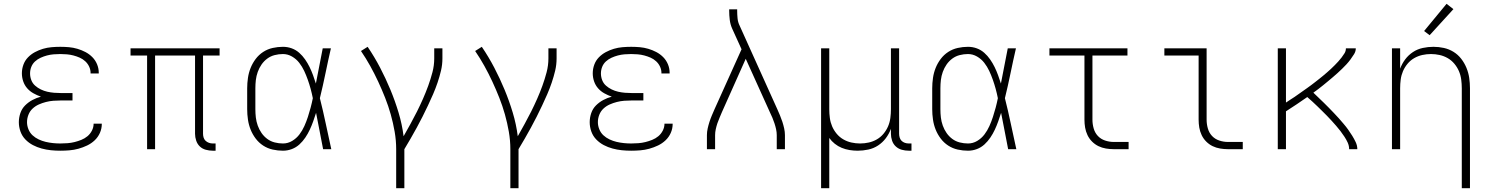

<svg xmlns="http://www.w3.org/2000/svg" viewBox="-20 -784 7840 1009"><path d="M297 8Q272 8 247.5 5.5Q223 3 199 -3.5Q175 -10 153 -21.5Q131 -33 113.5 -51Q96 -69 87.5 -93Q79 -117 79 -142Q79 -166 87 -189.5Q95 -213 112 -230Q129 -247 150.5 -258.5Q172 -270 195 -276Q175 -283 156 -293.5Q137 -304 123 -320Q109 -336 102 -356.5Q95 -377 95 -399Q95 -422 103 -444Q111 -466 127 -482.5Q143 -499 163.5 -510Q184 -521 206 -527.5Q228 -534 251 -536Q274 -538 297 -538Q320 -538 342.5 -536Q365 -534 387 -527.5Q409 -521 429 -510.5Q449 -500 465 -484Q481 -468 490 -446.5Q499 -425 499 -402Q499 -401 499 -400Q499 -399 499 -398H456Q456 -399 456 -399.5Q456 -400 456 -401Q456 -418 448.5 -434Q441 -450 428 -462Q415 -474 399 -481Q383 -488 366 -492.5Q349 -497 331.5 -498.5Q314 -500 297 -500Q279 -500 261.5 -498.5Q244 -497 227 -492.5Q210 -488 193.5 -480.5Q177 -473 164 -461Q151 -449 144.5 -432.5Q138 -416 138 -398Q138 -380 144.5 -363Q151 -346 164.5 -334Q178 -322 194.5 -314Q211 -306 228.5 -302Q246 -298 264 -296.5Q282 -295 300 -295H361V-256H300Q280 -256 260.5 -254.5Q241 -253 221.5 -248Q202 -243 184 -235Q166 -227 151.5 -213.5Q137 -200 129.5 -181Q122 -162 122 -142Q122 -123 129.5 -104.5Q137 -86 151 -73Q165 -60 183 -51.5Q201 -43 220 -38.5Q239 -34 258.5 -32Q278 -30 297 -30Q316 -30 335 -31.5Q354 -33 372 -37.5Q390 -42 407.5 -49Q425 -56 439.5 -68Q454 -80 463 -97.5Q472 -115 472 -134Q472 -134 472 -134Q472 -134 472 -134H515Q515 -134 515 -133.5Q515 -133 515 -133Q515 -108 505 -85.5Q495 -63 477.5 -46.5Q460 -30 438 -19.5Q416 -9 392.5 -2.5Q369 4 345 6Q321 8 297 8Z M1098 8Q1080 8 1061.5 3Q1043 -2 1030 -14.5Q1017 -27 1011 -45Q1005 -63 1005 -81V-492H795V0H753V-492H666V-530H1134V-492H1047V-81Q1047 -71 1050 -61Q1053 -51 1060.5 -44Q1068 -37 1078 -33.5Q1088 -30 1098 -30H1113V8Z M1467 8Q1440 8 1413 2Q1386 -4 1363 -19Q1340 -34 1323.5 -56Q1307 -78 1297 -103Q1287 -128 1283 -155.5Q1279 -183 1279 -210V-320Q1279 -347 1283 -374.5Q1287 -402 1297 -427Q1307 -452 1323.5 -474Q1340 -496 1363 -511Q1386 -526 1413 -532Q1440 -538 1467 -538Q1491 -538 1513 -530Q1535 -522 1552.5 -506.5Q1570 -491 1583.5 -471.5Q1597 -452 1607 -431.5Q1617 -411 1625 -389Q1633 -367 1640 -345Q1649 -391 1658 -437.5Q1667 -484 1676 -530H1719Q1704 -465 1690.5 -399Q1677 -333 1661 -268Q1678 -201 1692 -134Q1706 -67 1721 0H1678Q1669 -48 1659.5 -96Q1650 -144 1641 -191Q1634 -169 1626 -146.5Q1618 -124 1608 -102.5Q1598 -81 1584.5 -61Q1571 -41 1553.5 -25Q1536 -9 1513.5 -0.5Q1491 8 1467 8ZM1467 -30Q1493 -30 1515.5 -43.5Q1538 -57 1553.5 -77.5Q1569 -98 1579.5 -121.5Q1590 -145 1598 -169.5Q1606 -194 1612.5 -218.5Q1619 -243 1624 -268Q1619 -293 1612.5 -317Q1606 -341 1597.5 -365Q1589 -389 1578.5 -411.5Q1568 -434 1552.5 -454Q1537 -474 1514.5 -487Q1492 -500 1467 -500Q1445 -500 1423.5 -494.5Q1402 -489 1384.5 -476Q1367 -463 1354.5 -445Q1342 -427 1334.5 -406Q1327 -385 1324.5 -363.5Q1322 -342 1322 -320V-210Q1322 -188 1324.5 -166.5Q1327 -145 1334.5 -124Q1342 -103 1354.5 -85Q1367 -67 1384.5 -54Q1402 -41 1423.5 -35.5Q1445 -30 1467 -30Z M2062 205V0Q2062 -46 2054 -92Q2046 -138 2033.5 -182.5Q2021 -227 2004 -270Q1987 -313 1967.5 -355Q1948 -397 1925.5 -437.5Q1903 -478 1877 -516L1912 -538Q1948 -485 1977.5 -428.5Q2007 -372 2031.5 -313Q2056 -254 2074.5 -192.5Q2093 -131 2101 -68Q2119 -100 2137 -132.5Q2155 -165 2171.5 -198Q2188 -231 2203 -265Q2218 -299 2230.5 -333.5Q2243 -368 2252.5 -404Q2262 -440 2262 -477V-530H2305V-477Q2305 -444 2297.5 -412.5Q2290 -381 2279.5 -350Q2269 -319 2256 -289Q2243 -259 2229 -229.5Q2215 -200 2200.5 -171Q2186 -142 2170 -113Q2154 -84 2138 -56Q2122 -28 2105 0V205Z M2662 205V0Q2662 -46 2654 -92Q2646 -138 2633.5 -182.5Q2621 -227 2604 -270Q2587 -313 2567.5 -355Q2548 -397 2525.5 -437.5Q2503 -478 2477 -516L2512 -538Q2548 -485 2577.5 -428.5Q2607 -372 2631.5 -313Q2656 -254 2674.5 -192.5Q2693 -131 2701 -68Q2719 -100 2737 -132.5Q2755 -165 2771.5 -198Q2788 -231 2803 -265Q2818 -299 2830.5 -333.5Q2843 -368 2852.5 -404Q2862 -440 2862 -477V-530H2905V-477Q2905 -444 2897.5 -412.5Q2890 -381 2879.5 -350Q2869 -319 2856 -289Q2843 -259 2829 -229.5Q2815 -200 2800.5 -171Q2786 -142 2770 -113Q2754 -84 2738 -56Q2722 -28 2705 0V205Z M3297 8Q3272 8 3247.5 5.5Q3223 3 3199 -3.5Q3175 -10 3153 -21.5Q3131 -33 3113.5 -51Q3096 -69 3087.5 -93Q3079 -117 3079 -142Q3079 -166 3087 -189.5Q3095 -213 3112 -230Q3129 -247 3150.5 -258.5Q3172 -270 3195 -276Q3175 -283 3156 -293.5Q3137 -304 3123 -320Q3109 -336 3102 -356.5Q3095 -377 3095 -399Q3095 -422 3103 -444Q3111 -466 3127 -482.5Q3143 -499 3163.5 -510Q3184 -521 3206 -527.5Q3228 -534 3251 -536Q3274 -538 3297 -538Q3320 -538 3342.5 -536Q3365 -534 3387 -527.5Q3409 -521 3429 -510.5Q3449 -500 3465 -484Q3481 -468 3490 -446.5Q3499 -425 3499 -402Q3499 -401 3499 -400Q3499 -399 3499 -398H3456Q3456 -399 3456 -399.5Q3456 -400 3456 -401Q3456 -418 3448.5 -434Q3441 -450 3428 -462Q3415 -474 3399 -481Q3383 -488 3366 -492.5Q3349 -497 3331.5 -498.5Q3314 -500 3297 -500Q3279 -500 3261.5 -498.5Q3244 -497 3227 -492.5Q3210 -488 3193.5 -480.5Q3177 -473 3164 -461Q3151 -449 3144.5 -432.5Q3138 -416 3138 -398Q3138 -380 3144.5 -363Q3151 -346 3164.5 -334Q3178 -322 3194.5 -314Q3211 -306 3228.5 -302Q3246 -298 3264 -296.5Q3282 -295 3300 -295H3361V-256H3300Q3280 -256 3260.5 -254.5Q3241 -253 3221.5 -248Q3202 -243 3184 -235Q3166 -227 3151.5 -213.5Q3137 -200 3129.5 -181Q3122 -162 3122 -142Q3122 -123 3129.5 -104.5Q3137 -86 3151 -73Q3165 -60 3183 -51.5Q3201 -43 3220 -38.5Q3239 -34 3258.5 -32Q3278 -30 3297 -30Q3316 -30 3335 -31.5Q3354 -33 3372 -37.5Q3390 -42 3407.5 -49Q3425 -56 3439.5 -68Q3454 -80 3463 -97.5Q3472 -115 3472 -134Q3472 -134 3472 -134Q3472 -134 3472 -134H3515Q3515 -134 3515 -133.5Q3515 -133 3515 -133Q3515 -108 3505 -85.5Q3495 -63 3477.5 -46.5Q3460 -30 3438 -19.5Q3416 -9 3392.5 -2.5Q3369 4 3345 6Q3321 8 3297 8Z M3695 0V-74Q3695 -91 3699 -109Q3703 -127 3708.5 -144Q3714 -161 3721 -177.5Q3728 -194 3735 -210L3877 -525L3828 -633Q3818 -655 3815 -679.5Q3812 -704 3812 -728V-735H3854V-728Q3854 -708 3856 -687.5Q3858 -667 3867 -649L4065 -210Q4072 -194 4079 -177.5Q4086 -161 4091.5 -144Q4097 -127 4101 -109Q4105 -91 4105 -74V0H4062V-74Q4062 -89 4058.5 -105Q4055 -121 4050 -136Q4045 -151 4039 -165.5Q4033 -180 4026 -194L3899 -475L3774 -195Q3768 -180 3761.5 -165.5Q3755 -151 3750 -136Q3745 -121 3741.5 -105Q3738 -89 3738 -74V0Z M4295 205V-530H4338V-210Q4338 -187 4341 -164Q4344 -141 4353 -120Q4362 -99 4377 -81Q4392 -63 4412 -51.5Q4432 -40 4454.5 -35Q4477 -30 4500 -30Q4523 -30 4545.5 -35Q4568 -40 4588 -51.5Q4608 -63 4623 -81Q4638 -99 4647 -120Q4656 -141 4659 -164Q4662 -187 4662 -210V-530H4705V-81Q4705 -71 4708 -61Q4711 -51 4718 -44Q4725 -37 4735 -33.5Q4745 -30 4756 -30H4770V8H4756Q4737 8 4719 3Q4701 -2 4687.5 -14.5Q4674 -27 4668 -45Q4662 -63 4662 -81V-107Q4652 -80 4635 -57.5Q4618 -35 4594.5 -19.5Q4571 -4 4543 2Q4515 8 4487 8Q4466 8 4444.5 4.5Q4423 1 4403.5 -7Q4384 -15 4367 -28.5Q4350 -42 4338 -59V205Z M5067 8Q5040 8 5013 2Q4986 -4 4963 -19Q4940 -34 4923.5 -56Q4907 -78 4897 -103Q4887 -128 4883 -155.5Q4879 -183 4879 -210V-320Q4879 -347 4883 -374.5Q4887 -402 4897 -427Q4907 -452 4923.5 -474Q4940 -496 4963 -511Q4986 -526 5013 -532Q5040 -538 5067 -538Q5091 -538 5113 -530Q5135 -522 5152.5 -506.5Q5170 -491 5183.5 -471.5Q5197 -452 5207 -431.5Q5217 -411 5225 -389Q5233 -367 5240 -345Q5249 -391 5258 -437.5Q5267 -484 5276 -530H5319Q5304 -465 5290.5 -399Q5277 -333 5261 -268Q5278 -201 5292 -134Q5306 -67 5321 0H5278Q5269 -48 5259.5 -96Q5250 -144 5241 -191Q5234 -169 5226 -146.5Q5218 -124 5208 -102.5Q5198 -81 5184.5 -61Q5171 -41 5153.5 -25Q5136 -9 5113.5 -0.5Q5091 8 5067 8ZM5067 -30Q5093 -30 5115.5 -43.5Q5138 -57 5153.5 -77.5Q5169 -98 5179.5 -121.5Q5190 -145 5198 -169.5Q5206 -194 5212.5 -218.5Q5219 -243 5224 -268Q5219 -293 5212.5 -317Q5206 -341 5197.5 -365Q5189 -389 5178.5 -411.5Q5168 -434 5152.5 -454Q5137 -474 5114.5 -487Q5092 -500 5067 -500Q5045 -500 5023.5 -494.5Q5002 -489 4984.5 -476Q4967 -463 4954.5 -445Q4942 -427 4934.5 -406Q4927 -385 4924.5 -363.5Q4922 -342 4922 -320V-210Q4922 -188 4924.5 -166.5Q4927 -145 4934.5 -124Q4942 -103 4954.5 -85Q4967 -67 4984.5 -54Q5002 -41 5023.5 -35.5Q5045 -30 5067 -30Z M5833 0Q5813 0 5792 -3.5Q5771 -7 5752.5 -16Q5734 -25 5719 -40Q5704 -55 5695 -74Q5686 -93 5682.5 -113.5Q5679 -134 5679 -155V-492H5495V-530H5905V-492H5721V-155Q5721 -132 5727.5 -109Q5734 -86 5749.5 -69.5Q5765 -53 5787.5 -45.5Q5810 -38 5833 -38H5911V0Z M6433 0Q6413 0 6392 -3.5Q6371 -7 6352.5 -16Q6334 -25 6319 -40Q6304 -55 6295 -74Q6286 -93 6282.5 -113.5Q6279 -134 6279 -155V-492H6099V-530H6321V-155Q6321 -132 6327.5 -109Q6334 -86 6349.5 -69.5Q6365 -53 6387.5 -45.5Q6410 -38 6433 -38H6511V0Z M6695 0V-530H6738V-245Q6749 -253 6760.5 -260Q6772 -267 6783 -274.5Q6794 -282 6805 -290Q6816 -298 6827 -305.5Q6838 -313 6849 -321Q6860 -329 6871 -337Q6882 -345 6892.5 -353.5Q6903 -362 6913.5 -370Q6924 -378 6934.5 -387Q6945 -396 6955 -404.5Q6965 -413 6975 -422.5Q6985 -432 6994.5 -441.5Q7004 -451 7013 -461Q7022 -471 7030.5 -482Q7039 -493 7046 -504.5Q7053 -516 7053 -530H7105Q7105 -514 7096 -499.5Q7087 -485 7077 -471.5Q7067 -458 7056 -446Q7045 -434 7033 -422.5Q7021 -411 7009 -400Q6997 -389 6984.5 -378.5Q6972 -368 6959.5 -357.5Q6947 -347 6934 -336.5Q6921 -326 6908 -316Q6895 -306 6882 -297Q6896 -284 6909.5 -270.5Q6923 -257 6937 -244Q6951 -231 6964 -217Q6977 -203 6990.5 -189.5Q7004 -176 7016.5 -161.5Q7029 -147 7041.5 -132.5Q7054 -118 7065 -102.5Q7076 -87 7086 -71Q7096 -55 7104.5 -37Q7113 -19 7113 0H7070Q7070 -18 7062.5 -34.5Q7055 -51 7045 -66Q7035 -81 7024.5 -95Q7014 -109 7002 -122.5Q6990 -136 6978 -149.5Q6966 -163 6953.5 -175.5Q6941 -188 6928.5 -200.5Q6916 -213 6903 -225.5Q6890 -238 6877 -250Q6864 -262 6850 -274Q6823 -255 6794.5 -236Q6766 -217 6738 -199V0Z M7662 205V-320Q7662 -343 7659 -366Q7656 -389 7647 -410Q7638 -431 7623 -449Q7608 -467 7588 -478.5Q7568 -490 7545.5 -495Q7523 -500 7500 -500Q7477 -500 7454.5 -495Q7432 -490 7412 -478.5Q7392 -467 7377 -449Q7362 -431 7353 -410Q7344 -389 7341 -366Q7338 -343 7338 -320V0H7295V-530H7338V-423Q7348 -450 7365 -472.5Q7382 -495 7405.5 -510.5Q7429 -526 7457 -532Q7485 -538 7513 -538Q7541 -538 7568 -532Q7595 -526 7618.5 -511.5Q7642 -497 7659 -475Q7676 -453 7686.5 -427.5Q7697 -402 7701 -375Q7705 -348 7705 -320V205ZM7493 -599 7464 -621 7582 -764 7618 -736Z"/></svg>

Font: Iosevka Curly XLtEx
Style: Regular
Weight: 200
Width: 7
Monospace: yes
Designer: Belleve Invis
Foundry: Belleve Invis
Version: Version 11.1.0; ttfautohint (v1.8.3)